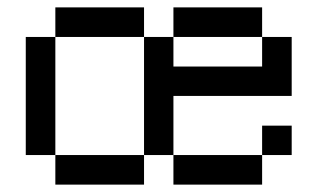

<svg xmlns="http://www.w3.org/2000/svg" viewBox="-20 -500 860 520"><path d="M770 -80.1H689.9V-159.7H770ZM689.9 0H449.7V-80.1H689.9ZM770 -240.2H449.7V-80.1H370.1V-399.9H449.7V-319.8H689.9V-399.9H770ZM689.9 -399.9H449.7V-480H689.9ZM370.1 -399.9H129.9V-480H370.1ZM370.1 0H129.9V-80.1H370.1ZM129.9 -80.1H49.8V-399.9H129.9Z"/></svg>

Font: W95FA
Style: Regular
Weight: 400
Designer: FontsArena.com
Foundry: Alina Sava
Version: Version 1.002;Fontself Maker 3.4.0